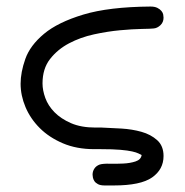

<svg xmlns="http://www.w3.org/2000/svg" viewBox="-20 -456 565 587"><path d="M43 -200Q43 -235 57.5 -276Q72 -317 114.5 -352.5Q157 -388 235 -411.5Q313 -435 440 -436Q453 -436 461 -432Q469 -428 473.5 -422.5Q478 -417 479 -411.5Q480 -406 480 -402Q480 -388 470.5 -379Q461 -370 450 -369Q442 -368 413.5 -367.5Q385 -367 347 -363.5Q309 -360 267.5 -351Q226 -342 191 -323.5Q156 -305 133 -275.5Q110 -246 110 -201Q110 -180 118.5 -156.5Q127 -133 146.5 -113Q166 -93 197 -79.5Q228 -66 272 -66H291Q318 -65 351 -63Q384 -61 412.5 -53Q441 -45 460.5 -27.5Q480 -10 480 21Q480 62 445 86.5Q410 111 328 111H300Q287 111 279.5 107Q272 103 268.5 97.5Q265 92 264 86.5Q263 81 263 78Q263 68 268.5 59.5Q274 51 285 47Q295 44 315.5 44.5Q336 45 357 44Q378 43 394.5 37.5Q411 32 413 18Q409 16 403 13Q397 10 384 7Q371 4 348 2Q325 0 287 0H268Q214 0 172 -18Q130 -36 101.5 -64.5Q73 -93 58 -128.5Q43 -164 43 -200Z"/></svg>

Font: CMU Typewriter Custom
Style: Regular
Weight: 500
Monospace: yes
Version: Version 0.7.0